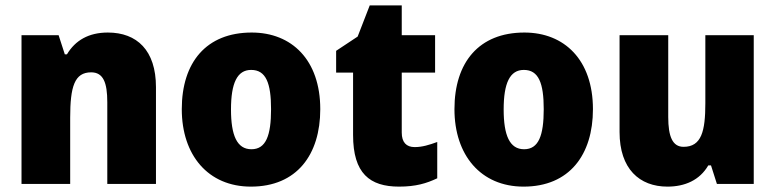

<svg xmlns="http://www.w3.org/2000/svg" viewBox="-20 -684 2883 714"><path d="M381 -563C310 -563 260 -534 229 -482H221L198 -553H60V0H241V-246C241 -362 257 -415 319 -415C364 -415 379 -377 379 -304V0H560V-360C560 -497 489 -563 381 -563Z M1171 -278C1171 -461 1065 -563 916 -563C747 -563 656 -452 656 -278C656 -107 754 10 913 10C1084 10 1171 -109 1171 -278ZM839 -277C839 -375 862 -424 914 -424C969 -424 988 -375 988 -278C988 -180 969 -129 915 -129C861 -129 839 -181 839 -277Z M1522 -137C1491 -137 1474 -155 1474 -191V-414H1598V-553H1474V-664H1355L1310 -548L1230 -495V-414H1293V-182C1293 -39 1355 10 1464 10C1526 10 1566 -2 1606 -21V-156C1576 -145 1550 -137 1522 -137Z M2185 -278C2185 -461 2079 -563 1930 -563C1761 -563 1670 -452 1670 -278C1670 -107 1768 10 1927 10C2098 10 2185 -109 2185 -278ZM1853 -277C1853 -375 1876 -424 1928 -424C1983 -424 2002 -375 2002 -278C2002 -180 1983 -129 1929 -129C1875 -129 1853 -181 1853 -277Z M2783 -553H2603V-300C2603 -197 2589 -138 2522 -138C2481 -138 2465 -176 2465 -249V-553H2284V-193C2284 -56 2358 10 2462 10C2527 10 2582 -14 2614 -69H2624L2646 0H2783Z"/></svg>

Font: Noto Sans Devanagari SemiCondensed Black
Style: Regular
Weight: 900
Width: 4
Designer: Jelle Bosma - Monotype Design Team
Foundry: Monotype Imaging Inc.
Version: Version 2.004